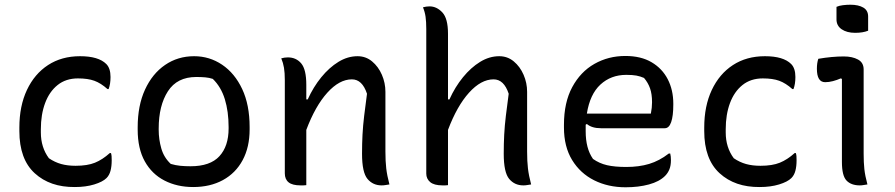

<svg xmlns="http://www.w3.org/2000/svg" viewBox="-20 -781 3790 813"><path d="M319 -543Q397 -543 430 -510Q448 -492 448 -455Q448 -425 440 -404H435Q407 -429 379.5 -439Q352 -449 310 -449Q259 -449 224 -421Q189 -393 171 -344.5Q153 -296 153 -234V-220Q153 -157 187 -111Q212 -94 239 -86.5Q266 -79 300 -79Q350 -79 382 -92Q414 -105 445 -133H450Q452 -126 452.5 -119.5Q453 -113 453 -102Q453 -77 448 -58Q443 -39 431 -27Q415 -11 379 0Q343 11 297 11Q192 12 127 -47.5Q62 -107 62 -226V-241Q62 -332 94 -400Q126 -468 183.5 -505.5Q241 -543 319 -543Z M802 -543Q867 -543 920.5 -507Q974 -471 1005.5 -404Q1037 -337 1037 -243V-233Q1037 -158 1007.5 -103Q978 -48 924 -18.5Q870 11 798 11Q730 11 676.5 -16.5Q623 -44 593 -98Q563 -152 563 -232V-242Q563 -334 594 -401.5Q625 -469 679 -506Q733 -543 802 -543ZM811 -455Q730 -455 691 -394.5Q652 -334 652 -237V-231Q652 -191 663 -152.5Q674 -114 703 -87Q723 -81 743 -79Q763 -77 787 -77Q870 -77 909 -119.5Q948 -162 948 -237V-243Q948 -309 932 -361Q916 -413 881 -447Q866 -452 849 -453.5Q832 -455 811 -455Z M1277 3Q1270 4 1264.5 4Q1259 4 1253 4Q1218 4 1202 -9Q1186 -22 1186 -47V-442Q1186 -473 1182.5 -494Q1179 -515 1171 -534Q1178 -536 1185 -537Q1192 -538 1199 -538Q1234 -538 1255.5 -512.5Q1277 -487 1277 -422V-360H1283Q1307 -413 1340.5 -454Q1374 -495 1413 -519Q1452 -543 1494 -543Q1529 -543 1555.5 -521Q1582 -499 1597 -464.5Q1612 -430 1612 -392V-139Q1612 -98 1615.5 -68Q1619 -38 1629 0Q1621 1 1613 2.5Q1605 4 1596 4Q1559 4 1536 -23.5Q1513 -51 1513 -130Q1513 -173 1515 -211Q1517 -249 1522 -290.5Q1527 -332 1534 -384Q1514 -445 1470 -445Q1417 -445 1366 -388.5Q1315 -332 1277 -231Z M1854 4Q1818 4 1801.5 -10Q1785 -24 1785 -46V-658Q1785 -689 1782 -710Q1779 -731 1771 -750Q1778 -752 1785 -753Q1792 -754 1799 -754Q1829 -754 1853 -728.5Q1877 -703 1877 -638V-360H1883Q1907 -413 1940.5 -454Q1974 -495 2013 -519Q2052 -543 2094 -543Q2129 -543 2155.5 -521Q2182 -499 2197 -464.5Q2212 -430 2212 -392V-139Q2212 -98 2215.5 -68Q2219 -38 2229 0Q2221 1 2213 2.5Q2205 4 2196 4Q2159 4 2136 -23.5Q2113 -51 2113 -130Q2113 -173 2115 -211Q2117 -249 2122 -290.5Q2127 -332 2134 -384Q2114 -445 2070 -445Q2017 -445 1966 -388.5Q1915 -332 1877 -231V3Q1870 4 1865 4Q1860 4 1854 4Z M2628 -544Q2694 -544 2739 -517.5Q2784 -491 2807.5 -445.5Q2831 -400 2831 -342V-338Q2831 -290 2822 -264Q2813 -238 2795 -238H2525Q2486 -238 2465 -256L2460 -253Q2460 -245 2460 -236V-225Q2460 -189 2467.5 -160Q2475 -131 2491 -108Q2518 -89 2550.5 -81.5Q2583 -74 2632 -74Q2686 -74 2729 -87Q2772 -100 2812 -131H2818Q2821 -119 2821 -103Q2821 -80 2814.5 -64Q2808 -48 2796 -36Q2772 -12 2728 0Q2684 12 2629 12Q2555 12 2496 -17.5Q2437 -47 2402.5 -103.5Q2368 -160 2368 -241V-253Q2368 -347 2403 -412Q2438 -477 2497 -510.5Q2556 -544 2628 -544ZM2632 -464Q2567 -464 2522.5 -423Q2478 -382 2465 -300H2736Q2741 -325 2741 -348Q2741 -383 2732.5 -407Q2724 -431 2707 -451Q2691 -458 2674.5 -461Q2658 -464 2632 -464Z M3219 -543Q3297 -543 3330 -510Q3348 -492 3348 -455Q3348 -425 3340 -404H3335Q3307 -429 3279.5 -439Q3252 -449 3210 -449Q3159 -449 3124 -421Q3089 -393 3071 -344.5Q3053 -296 3053 -234V-220Q3053 -157 3087 -111Q3112 -94 3139 -86.5Q3166 -79 3200 -79Q3250 -79 3282 -92Q3314 -105 3345 -133H3350Q3352 -126 3352.5 -119.5Q3353 -113 3353 -102Q3353 -77 3348 -58Q3343 -39 3331 -27Q3315 -11 3279 0Q3243 11 3197 11Q3092 12 3027 -47.5Q2962 -107 2962 -226V-241Q2962 -332 2994 -400Q3026 -468 3083.5 -505.5Q3141 -543 3219 -543Z M3545 -95V-447L3540 -449Q3524 -442 3507 -437.5Q3490 -433 3474 -433Q3439 -433 3439 -490Q3439 -514 3445 -532Q3474 -537 3501 -539.5Q3528 -542 3553 -542Q3589 -542 3613 -529Q3637 -516 3637 -487V-130Q3637 -93 3640 -65Q3643 -37 3653 0Q3645 1 3637 2.5Q3629 4 3621 4Q3584 4 3564.5 -16.5Q3545 -37 3545 -95ZM3522 -752Q3533 -757 3549 -759Q3565 -761 3581 -761Q3615 -761 3635.5 -749Q3656 -737 3656 -711V-651Q3634 -642 3601 -642Q3566 -642 3544 -657Q3522 -672 3522 -699Z"/></svg>

Font: Recursive Sn Csl St
Style: Regular
Weight: 400
Version: Version 1.079;hotconv 1.0.112;makeotfexe 2.5.65598; ttfautoh